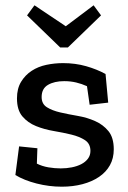

<svg xmlns="http://www.w3.org/2000/svg" viewBox="-20 -694 484 724"><path d="M236 -515H207L82 -636L110 -674L228 -595L333 -674L361 -636ZM409 -131Q409 -97 394.5 -71Q380 -45 353.5 -27Q327 -9 291 0.5Q255 10 213 10Q165 10 118 -2Q71 -14 38 -34L52 -142L121 -135L119 -77Q139 -67 162.5 -63Q186 -59 209 -59Q231 -59 251 -63Q271 -67 286.5 -75Q302 -83 311.5 -95.5Q321 -108 321 -125Q321 -152 300.5 -165.5Q280 -179 249 -186.5Q218 -194 182.5 -200Q147 -206 116 -218.5Q85 -231 64.5 -255Q44 -279 44 -323Q44 -360 59.5 -385.5Q75 -411 99.5 -427Q124 -443 155 -449.5Q186 -456 218 -456Q264 -456 304.5 -444.5Q345 -433 378 -415L388 -307L318 -299L308 -369Q288 -378 267 -383Q246 -388 222 -388Q185 -388 161 -374Q137 -360 137 -328Q137 -302 157 -289.5Q177 -277 207.5 -270Q238 -263 273 -257Q308 -251 338.5 -237.5Q369 -224 389 -199.5Q409 -175 409 -131Z"/></svg>

Font: Zilla Slab Medium
Style: Regular
Weight: 500
Designer: Typotheque.com
Foundry: Typotheque type foundry
Version: Version 1.1; 2017